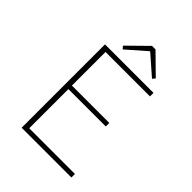

<svg xmlns="http://www.w3.org/2000/svg" viewBox="-237 -957 1075 1075"><g transform="rotate(45 300.0 -420.0)"><path d="M132 0V-660H516V-632H164V-366H460V-338H164V-28H526V0ZM222 -710 208 -726 324 -840H352L468 -726L454 -710L340 -810H336Z"/></g></svg>

Font: Source Code Pro ExtraLight
Style: Regular
Weight: 200
Monospace: yes
Designer: Paul D. Hunt, Teo Tuominen
Foundry: Adobe Systems Incorporated
Version: Version 2.030;PS 1.000;hotconv 16.6.51;makeotf.lib2.5.65220